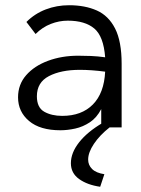

<svg xmlns="http://www.w3.org/2000/svg" viewBox="-20 -487 540 734"><path d="M211 11Q133 11 91 -24.5Q49 -60 49 -115Q49 -164 80 -199.5Q111 -235 163.5 -254.5Q216 -274 279 -274Q302 -274 327.5 -273Q353 -272 382 -268Q376 -348 340.5 -378Q305 -408 239 -408Q206 -408 174 -395.5Q142 -383 116 -357L81 -403Q113 -435 155 -451Q197 -467 244 -467Q305 -467 350 -447Q395 -427 420 -378Q445 -329 445 -243V0H367V-70Q350 -37 323.5 -19.5Q297 -2 267.5 4.5Q238 11 211 11ZM121 -119Q121 -76 149 -60Q177 -44 218 -44Q292 -44 335 -87.5Q378 -131 382 -213Q330 -220 285 -220Q213 -220 167 -196Q121 -172 121 -119ZM379 179 363 227Q314 220 282.5 197.5Q251 175 251 137Q251 97 282.5 57Q314 17 372 -17L399 0Q361 30 339 63Q317 96 317 123Q317 144 332 159Q347 174 379 179Z"/></svg>

Font: Inconsolata Nerd Font Mono
Style: Regular
Weight: 400
Monospace: yes
Designer: Raph Levien, Cyreal, Brenton Simpson
Foundry: Raph Levien, Cyreal, Google
Version: Version 3.000; ttfautohint (v1.8.3);Nerd Fonts 3.0.2